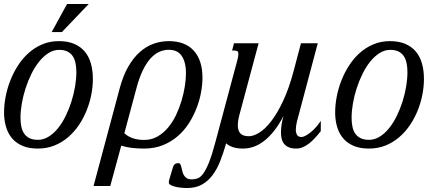

<svg xmlns="http://www.w3.org/2000/svg" viewBox="-20 -736 2238 965"><path d="M0.5 -172.4Q0.5 -210 8.5 -251.2Q16.6 -292.5 32.2 -332.3Q47.9 -372.1 71 -407.7Q94.2 -443.4 124.8 -470.5Q155.3 -497.6 193.1 -513.4Q231 -529.3 275.9 -529.3Q320.3 -529.3 352.5 -515.6Q384.8 -502 405.8 -477.1Q426.8 -452.1 436.8 -417Q446.8 -381.8 446.8 -338.9Q446.8 -301.3 439 -260.7Q431.2 -220.2 415.5 -181.2Q399.9 -142.1 376.5 -107.4Q353 -72.8 322.3 -46.4Q291.5 -20 253.4 -4.6Q215.3 10.7 169.9 10.7Q127.9 10.7 96.9 -1.5Q65.9 -13.7 44.9 -36.1Q23.9 -58.6 12.9 -90.3Q2 -122.1 0.5 -161.1ZM277.3 -485.4Q249 -485.4 223.6 -469.2Q198.2 -453.1 176.8 -426.5Q155.3 -399.9 137.9 -364.7Q120.6 -329.6 108.4 -291.7Q96.2 -253.9 89.6 -215.6Q83 -177.2 83 -144Q83 -119.1 87.4 -98.6Q91.8 -78.1 102.1 -63.7Q112.3 -49.3 128.9 -41.3Q145.5 -33.2 170.4 -33.2Q198.7 -33.2 224.4 -49.1Q250 -64.9 271.5 -91.6Q293 -118.2 310.1 -153.1Q327.1 -188 339.1 -225.8Q351.1 -263.7 357.4 -301.8Q363.8 -339.8 363.8 -373.5Q363.8 -398.4 359.4 -419.2Q355 -439.9 345 -454.6Q335 -469.2 318.4 -477.3Q301.8 -485.4 277.3 -485.4ZM316.9 -715.8H425.8L291 -574.7H239.7Z M605 -66.4Q621.6 -50.3 647 -41.5Q672.4 -32.7 704.6 -32.7Q741.7 -32.7 771.5 -49.8Q801.3 -66.9 824.7 -94.7Q848.1 -122.6 865 -158.2Q881.8 -193.8 892.8 -231Q903.8 -268.1 909.2 -303.7Q914.6 -339.4 914.6 -366.7Q914.6 -398.9 908.2 -421.6Q901.9 -444.3 890.6 -458.7Q879.4 -473.1 863.5 -479.5Q847.7 -485.8 828.1 -485.8Q803.2 -485.8 779.8 -475.1Q756.3 -464.4 735.8 -441.4Q715.3 -418.5 697.5 -381.8Q679.7 -345.2 666 -293.5ZM534.2 198.7H450.2L582 -293.5Q599.1 -356.9 625 -401.6Q650.9 -446.3 682.9 -474.6Q714.8 -502.9 751.7 -516.1Q788.6 -529.3 828.1 -529.3Q910.6 -529.3 954.1 -481.2Q997.6 -433.1 997.6 -345.2Q997.6 -311.5 990.5 -272.2Q983.4 -232.9 968.3 -193.4Q953.1 -153.8 929.7 -116.9Q906.2 -80.1 873.5 -51.8Q840.8 -23.4 798.6 -6.3Q756.3 10.7 703.6 10.7Q671.9 10.7 643.1 7.3Q614.3 3.9 589.4 -3.9Z M1279.8 -518.6 1185.1 -165.5Q1175.3 -130.4 1175.3 -106.4Q1175.3 -78.6 1188.5 -64.9Q1201.7 -51.3 1231 -51.3Q1253.9 -51.3 1283.2 -69.3Q1312.5 -87.4 1343 -126.7Q1373.5 -166 1402.8 -228.3Q1432.1 -290.5 1455.6 -378.4L1492.7 -518.6H1577.1L1481 -157.2Q1479 -150.4 1476.6 -141.4Q1474.1 -132.3 1471.9 -122.8Q1469.7 -113.3 1468.3 -103.3Q1466.8 -93.3 1466.8 -84.5Q1466.8 -68.8 1472.9 -58.1Q1479 -47.4 1495.6 -47.4Q1502 -47.4 1512.9 -52.5Q1523.9 -57.6 1537.4 -67.9Q1550.8 -78.1 1564.9 -93.3Q1579.1 -108.4 1592.3 -128.4V-77.1Q1577.6 -58.1 1562.7 -42Q1547.9 -25.9 1532.5 -14.2Q1517.1 -2.4 1501.2 4.2Q1485.4 10.7 1468.8 10.7Q1446.8 10.7 1431.9 4.4Q1417 -2 1408.2 -12.7Q1399.4 -23.4 1395.8 -38.1Q1392.1 -52.7 1392.1 -68.8Q1392.1 -89.8 1395.5 -111.6Q1398.9 -133.3 1404.8 -152.8Q1381.3 -107.9 1356.4 -76.9Q1331.5 -45.9 1305.7 -26.4Q1279.8 -6.8 1253.7 2Q1227.5 10.7 1201.7 10.7Q1172.4 10.7 1151.4 3.9Q1130.4 -2.9 1116.7 -15.6Q1103 32.2 1086.9 73.2Q1070.8 114.3 1048.3 144.3Q1025.9 174.3 994.9 191.7Q963.9 209 920.4 209Q905.8 209 889.4 207.3Q873 205.6 859.6 202.1Q846.2 198.7 837.4 193.6Q828.6 188.5 828.6 181.6Q828.6 179.2 828.9 175.3Q829.1 171.4 830.1 168.9L845.2 117.7Q847.7 109.4 849.9 103Q852.1 96.7 855.2 92.5Q858.4 88.4 863.5 86.2Q868.7 84 876.5 84Q883.3 84 886.5 90.1Q889.6 96.2 891.8 105.2Q894 114.3 896.5 124.8Q898.9 135.3 904.1 144.3Q909.2 153.3 918.5 159.4Q927.7 165.5 943.8 165.5Q959.5 165.5 973.6 160.4Q987.8 155.3 1001.7 136.2Q1015.6 117.2 1030.5 80.1Q1045.4 43 1062.5 -21.5L1172.9 -433.6Q1178.2 -454.1 1178.2 -464.4Q1178.2 -474.6 1173.6 -478.3Q1168.9 -481.9 1160.2 -481.9H1146.5L1156.2 -518.6Z M1664.6 -172.4Q1664.6 -210 1672.6 -251.2Q1680.7 -292.5 1696.3 -332.3Q1711.9 -372.1 1735.1 -407.7Q1758.3 -443.4 1788.8 -470.5Q1819.3 -497.6 1857.2 -513.4Q1895 -529.3 1939.9 -529.3Q1984.4 -529.3 2016.6 -515.6Q2048.8 -502 2069.8 -477.1Q2090.8 -452.1 2100.8 -417Q2110.8 -381.8 2110.8 -338.9Q2110.8 -301.3 2103 -260.7Q2095.2 -220.2 2079.6 -181.2Q2064 -142.1 2040.5 -107.4Q2017.1 -72.8 1986.3 -46.4Q1955.6 -20 1917.5 -4.6Q1879.4 10.7 1834 10.7Q1792 10.7 1761 -1.5Q1730 -13.7 1709 -36.1Q1688 -58.6 1677 -90.3Q1666 -122.1 1664.6 -161.1ZM1941.4 -485.4Q1913.1 -485.4 1887.7 -469.2Q1862.3 -453.1 1840.8 -426.5Q1819.3 -399.9 1802 -364.7Q1784.7 -329.6 1772.5 -291.7Q1760.3 -253.9 1753.7 -215.6Q1747.1 -177.2 1747.1 -144Q1747.1 -119.1 1751.5 -98.6Q1755.9 -78.1 1766.1 -63.7Q1776.4 -49.3 1793 -41.3Q1809.6 -33.2 1834.5 -33.2Q1862.8 -33.2 1888.4 -49.1Q1914.1 -64.9 1935.5 -91.6Q1957 -118.2 1974.1 -153.1Q1991.2 -188 2003.2 -225.8Q2015.1 -263.7 2021.5 -301.8Q2027.8 -339.8 2027.8 -373.5Q2027.8 -398.4 2023.4 -419.2Q2019 -439.9 2009 -454.6Q1999 -469.2 1982.4 -477.3Q1965.8 -485.4 1941.4 -485.4Z"/></svg>

Font: Arian AMU Serif
Style: Italic
Weight: 400
Italic angle: -15°
Designer: Ruben Hakobyan (Tarumian)
Foundry: Ruben Hakobyan (Tarumian)
Version: Version 1.002